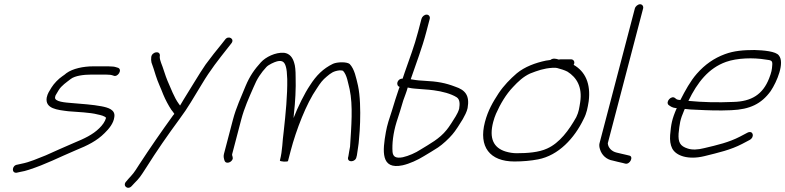

<svg xmlns="http://www.w3.org/2000/svg" viewBox="-20 -760 3705 906"><path d="M537.3 -440C529 -442.2 520.3 -446 510.9 -446C502.9 -446 496.3 -446.3 491.1 -447H420.1C373.4 -447 323.5 -436.6 293.7 -415C287.7 -409.7 281 -404.7 273.8 -400C255.8 -387.7 235 -366.4 222.9 -347C213.3 -330.7 204.3 -319.3 200.3 -299C192.5 -246.7 250.4 -241.5 302.6 -235C346.9 -231.2 404.2 -229.7 440.6 -220C455.5 -216.9 474.2 -212.5 480.5 -204C475.6 -185.6 463.3 -169.5 448.6 -155C417.6 -124.4 378 -106 329.5 -86C278.2 -64.3 239.9 -46.4 196.1 -27C157.7 -12.2 121.3 5.1 79.6 13L61.5 17C35.7 20.1 33.2 58.1 58.6 55L76.6 51C89.2 49 102.4 45.7 116.3 41C196.8 15 256.3 -16.7 337.4 -51C392.9 -73.5 437.1 -95.1 473.6 -132C494.4 -152.1 516.3 -178.8 519.5 -208C525.1 -242.4 490.3 -252.4 458.7 -258.5C418.1 -266.4 363.2 -270 315.8 -274C292.2 -276.1 234.1 -279.1 240.1 -302C240.7 -306.7 242 -310.3 244 -313L256.5 -334C270 -356.6 294.7 -372.1 313.4 -387C333.9 -403.3 377.9 -408 409.9 -408H479.9C487.7 -407.3 494.3 -407 499.7 -407C504.6 -407 510.9 -404.3 515.6 -403C535 -393.6 559.2 -430.9 537.3 -440Z M693.7 -491C692.7 -481 692.8 -473.8 694.8 -465C702.1 -444.9 707.3 -429.2 714.9 -404C725.4 -370.5 738.6 -345.3 750.3 -314C760.9 -288.6 774.9 -262.5 788.4 -242C794.5 -234.7 799.2 -228.3 802.4 -223L802.2 -222C800.3 -220 798.4 -217.7 796.3 -215C740.7 -138 688.8 -63.1 636.5 17C609.5 59.9 608.9 58.5 586 84L575.8 96C555.8 116.6 583.9 139.2 602.3 117L613.5 105C638.8 79.4 641.1 75.8 669.9 31C720.1 -48.9 771.8 -123.1 826.9 -198C868.5 -253.5 893.3 -299.4 931.9 -362C973.8 -432.4 1011 -478.1 1054.9 -534L1071.4 -555C1089.6 -576.8 1057.3 -595 1042.1 -573L1025.6 -552C999 -519.2 978.3 -494.1 950.5 -456C921.3 -414.3 874.4 -333.8 845.7 -289C840.6 -279.7 835.3 -270.7 829.7 -262C827.4 -265 827.4 -265 823.8 -270C801.5 -300.1 786.6 -342.9 770.3 -379C760.9 -400.5 748.8 -443.3 740.3 -463C736.4 -475.1 734.5 -479.4 733.7 -491L734.5 -498C734.8 -522.7 697 -515.7 693.7 -491Z M1662.2 -20 1664.1 -27C1667.4 -54.6 1672.6 -75.7 1674 -103C1676.8 -132.1 1678.2 -152.9 1679.2 -184C1681 -240.2 1679.6 -308.2 1669.3 -356C1660.5 -392.7 1653.1 -434 1630 -458C1616.6 -468.9 1571.9 -468.1 1551.3 -459C1505.3 -436.7 1472.5 -404.4 1442.5 -357C1418.1 -321.3 1384.5 -253.5 1365.2 -203C1365.6 -209.7 1366.1 -215.3 1366.6 -220C1373.4 -278.6 1376.8 -343.1 1375 -397C1375.1 -427.7 1372.8 -449.7 1368.3 -463C1361.5 -487.2 1348 -507.6 1319.9 -511C1279.5 -513.7 1233.7 -490.9 1211.1 -466C1180.8 -432.5 1159.4 -402.7 1138.8 -354C1117.9 -301.9 1094.3 -253.1 1079.1 -195L1036.6 -33C1033.5 -20.9 1036.7 -11 1039.5 -2C1044.3 13.5 1067.1 9.4 1075.9 -5.5C1083 -17.4 1073.2 -23.8 1075.6 -33L1118.1 -195C1132.8 -251.2 1154.8 -298.7 1176.2 -348C1193.2 -389.5 1211.6 -416.2 1237.3 -444C1247.3 -454.7 1273.8 -467 1287.3 -470.5C1316.2 -478 1324.3 -462.4 1329.3 -444C1332.5 -433.3 1334.6 -414.3 1335.4 -387C1336.7 -311.2 1328 -223.2 1318.9 -141C1311.8 -91.8 1313.6 -51.9 1300.8 -3C1299.2 3.1 1337.8 4.6 1339 0C1343.3 -16.3 1347.6 -32.7 1351.8 -49C1377.4 -146.6 1425.6 -271.7 1474.6 -342C1491.9 -369.1 1502.2 -382.5 1522.1 -399C1541.7 -415.3 1553 -424.5 1582.2 -428C1590.8 -428 1596.3 -427.3 1598.6 -426C1617.6 -405.8 1621.8 -369.6 1629.8 -339C1646.4 -261.6 1637.7 -162.3 1631.8 -68C1629.8 -56.3 1625.3 -33.5 1624 -23L1622.2 -16C1618.8 8.5 1658.7 5.8 1662.2 -20Z M1903.9 -347C1907.8 -346.3 1911.2 -345.7 1914.4 -345C1928.7 -340.8 2009.8 -337.4 2026.5 -334C2066.9 -328.6 2108 -317.9 2134.9 -301C2149.9 -291.2 2150.5 -270.6 2146.7 -247C2143.6 -235.1 2135.9 -219.8 2130.3 -211C2122.8 -198.4 2097.4 -158 2087.5 -147C2053.5 -104.5 2008.5 -81.4 1964.2 -54C1941.8 -39 1907.8 -24 1880.7 -18C1848.4 -11.9 1834.6 -20 1832.3 -43C1829.5 -81.6 1835.1 -131.3 1851.2 -184L1867.6 -235C1872.6 -251.7 1877.7 -268.7 1882.9 -286C1889.5 -305.1 1898.7 -327.1 1903.9 -347ZM1991.8 -610 2007.8 -671C2010.6 -681.6 2003.6 -691 1993.1 -691C1982.5 -691 1971.6 -681.6 1968.8 -671L1952.8 -610C1934.7 -540.6 1913.4 -486.8 1889.3 -417C1884.6 -403 1884.6 -403 1879.9 -389C1852.8 -389 1846.4 -356 1865.7 -350C1865 -347.3 1864 -344.7 1862.6 -342C1849.2 -301.4 1842.2 -281.6 1829.1 -237L1812.7 -186C1807.7 -169.3 1803.8 -153 1800.9 -137C1784.9 -47.5 1775.7 42.3 1879.8 20C1912.9 12.6 1952 -5.5 1980 -23C2007 -39.4 2020.8 -47.1 2046.8 -64C2068.4 -78.3 2098.3 -105.9 2115 -126C2127.9 -139.9 2153.6 -180.7 2163.9 -198C2171.5 -211.6 2183.2 -232.9 2186.5 -250C2197.2 -310 2174.9 -335.5 2128 -351C2082 -368.6 2044.9 -375.8 1979.3 -379C1939.9 -381.1 1939.9 -383.2 1918.1 -386C1944.7 -464.3 1971.4 -532 1991.8 -610Z M2602.3 -440C2604.3 -440 2606.5 -439.7 2609 -439C2625.4 -434.6 2643.6 -429.3 2657.6 -422C2701.4 -394.5 2728.6 -349.4 2717.8 -278C2713.3 -250.8 2711.7 -232.7 2699.2 -207C2665.2 -146.5 2620.7 -85.2 2561.5 -59C2522.7 -41 2469.5 -37 2417.7 -37C2401 -37 2383.7 -39.7 2365.8 -45C2308.9 -62.6 2287 -106.9 2307.3 -184.5C2310.9 -198.2 2315.3 -211 2320.4 -223C2341 -269.8 2368.2 -315.4 2400.5 -349C2424.7 -375.1 2449.1 -398.2 2481.2 -413C2517 -427 2545.9 -437.4 2586.3 -440ZM2674.8 -480H2624.8C2622.1 -480 2619.4 -479.7 2616.5 -479C2603.9 -482.9 2589.8 -487.1 2577 -477C2570.2 -476.3 2563.2 -475.3 2556.2 -474C2506 -463.5 2456.2 -445 2418.5 -414C2387.4 -387.2 2357 -356 2332.9 -320C2305.5 -277.7 2282.8 -239.5 2268.2 -184C2237.7 -67.5 2290.9 2 2407.5 2C2445.8 2 2485.7 -1.4 2519.1 -8C2615.5 -26.3 2690.6 -107.8 2733.9 -198C2749 -226.9 2752.7 -250.8 2757.9 -282C2768.4 -365.5 2741.6 -422.6 2687 -454C2688.3 -456.7 2689.2 -458.7 2689.5 -460C2692.3 -470.6 2685.3 -480 2674.8 -480Z M2975.7 -720 2809 -84C2806.9 -76 2807.7 -66.3 2811.4 -55C2819.2 -29.2 2840.6 -7.1 2872.5 -2C2886.5 0.9 2904 6.6 2918.6 9L2929.9 12C2953.1 18.2 2971.5 -22.6 2948.8 -26L2936.6 -29C2922.5 -31.5 2903.7 -37.3 2889.5 -40C2867.4 -45.2 2849.6 -62 2848 -84L3014.7 -720C3017.4 -730.3 3010.6 -740 3000.4 -740C2990.3 -740 2978.4 -730.3 2975.7 -720Z M3228.4 -284C3270.8 -371.4 3323.7 -438.7 3406.1 -468C3458.1 -486.5 3534.6 -488.8 3592.5 -479C3618.7 -475.8 3625.4 -474.7 3624.2 -455C3622.7 -430.7 3620.7 -419.7 3609.2 -390C3579.6 -314.7 3526.7 -281 3440.1 -279C3366.8 -275.7 3294.6 -277.5 3228.4 -284ZM3211.5 -246C3225.6 -244 3244.3 -242.7 3267.4 -242C3322.6 -239.2 3371.6 -237.4 3430.9 -240C3518.7 -243.6 3573 -270.1 3616.5 -330C3646.9 -375.4 3683.4 -463.8 3655.5 -498C3642.1 -518.2 3581.4 -522.8 3540.3 -524C3488.4 -524 3443.3 -520.3 3400.7 -504.5C3349.3 -485.5 3306.5 -455.7 3268 -412C3237.6 -377.3 3213.5 -333 3190.5 -288C3187.3 -288.7 3184.4 -289 3181.7 -289C3172.9 -290.3 3170.4 -293 3165.8 -297C3148.8 -312 3119.7 -280.7 3134.4 -265C3143.8 -258 3152.3 -251.8 3168.5 -250H3173.5C3149.9 -195.9 3146.8 -173.8 3142.2 -123C3140.3 -97.7 3143.4 -76.7 3151.7 -60C3170.1 -23.7 3229.1 -5.1 3303 -23C3369.5 -39.5 3427.9 -52.6 3482.2 -81L3518.2 -100C3543 -114.9 3532.9 -146.8 3507.1 -134L3471.1 -115C3419.7 -88.4 3366.1 -75.8 3303 -61C3271.6 -53 3245.7 -52.3 3225.5 -59C3188.4 -70.6 3179.8 -89.2 3182.1 -130C3187.2 -176.7 3188.2 -193 3209.4 -242C3209.6 -242.7 3210.3 -244 3211.5 -246Z"/></svg>

Font: Just Breathe
Style: Obl5
Weight: 400
Foundry: Cannot Into Space Fonts
Version: Version 0.72